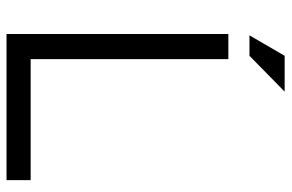

<svg xmlns="http://www.w3.org/2000/svg" viewBox="-168 -702 870 573"><g transform="rotate(90 266.5 -415.0)"><path d="M81 0V-662H156V-72H517V0ZM85 -725 146 -830H253L146 -725Z"/></g></svg>

Font: Questrial
Style: Regular
Weight: 400
Designer: Joe Prince, Laura Meseguer
Foundry: Joe Prince, Laura Meseguer
Version: Version 2.000; ttfautohint (v1.8.3)